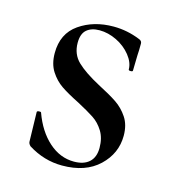

<svg xmlns="http://www.w3.org/2000/svg" viewBox="-72 -459 481 532"><g transform="rotate(15 169.0 -193.5)"><path d="M193 -231Q228 -213 248 -199.5Q268 -186 282 -165Q296 -144 296 -113Q296 -62 257.5 -25.5Q219 11 152 11Q100 11 54 -18Q48 -24 48 -30L46 -114Q46 -117 51.5 -117.5Q57 -118 58 -116Q76 -66 108.5 -37Q141 -8 181 -8Q209 -8 224.5 -22Q240 -36 240 -63Q240 -91 228 -110.5Q216 -130 198.5 -141.5Q181 -153 151 -169Q117 -186 98 -199Q79 -212 65.5 -233Q52 -254 52 -285Q52 -341 93 -369.5Q134 -398 191 -398Q230 -398 267 -383Q276 -380 276 -372Q276 -350 275 -338L274 -294Q274 -291 268 -291Q262 -291 262 -294Q262 -314 246 -334Q230 -354 205.5 -366Q181 -378 156 -378Q133 -378 119.5 -366.5Q106 -355 106 -329Q106 -296 128 -275Q150 -254 193 -231Z"/></g></svg>

Font: Cormorant Infant Medium
Style: Regular
Weight: 500
Designer: Christian Thalmann (Catharsis Fonts)
Foundry: Catharsis Fonts
Version: Version 4.000